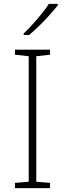

<svg xmlns="http://www.w3.org/2000/svg" viewBox="-20 -1063 334 990"><path d="M238 -93H57V-120L128 -126V-773L57 -781V-807H238V-781L167 -773V-126L238 -120ZM278 -1035Q261 -1014 236.5 -986.5Q212 -959 184 -931.5Q156 -904 131 -883H102V-890Q123 -910 148 -937.5Q173 -965 195.5 -993Q218 -1021 232 -1043H278Z"/></svg>

Font: Noto Sans Kannada UI ExtraLight
Style: Regular
Weight: 200
Designer: Jelle Bosma - Monotype Design Team
Foundry: Monotype Imaging Inc.
Version: Version 2.005; ttfautohint (v1.8.4.7-5d5b)